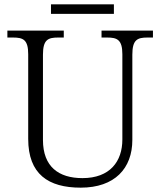

<svg xmlns="http://www.w3.org/2000/svg" viewBox="-20 -855 740 885"><path d="M215 -791H505V-835H215ZM352 10C509 10 590 -79 590 -210V-603C590 -672 613 -682 660 -682H685V-714H448V-682H474C520 -682 544 -672 544 -605V-212C544 -111 487 -34 360 -34C251 -34 178 -86 178 -210V-603C178 -672 201 -682 248 -682H274V-714H14V-682H40C87 -682 110 -672 110 -605V-215C110 -52 203 10 352 10Z"/></svg>

Font: Noto Serif Devanagari Light
Style: Regular
Weight: 300
Designer: Universal Thirst, Indian Type Foundry and the Monotype Design Team
Foundry: Monotype Imaging Inc.
Version: Version 2.004